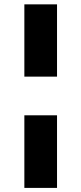

<svg xmlns="http://www.w3.org/2000/svg" viewBox="-20 -748 383 904"><path d="M248.5 -727.5V-387.2H94.7V-727.5ZM94.7 -205.1H248.5V136.7H94.7Z"/></svg>

Font: Inter Tight ExtraBold
Style: Regular
Weight: 800
Designer: Rasmus Andersson
Foundry: rsms
Version: Version 3.004; ttfautohint (v1.8.4.7-5d5b)